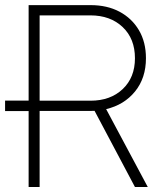

<svg xmlns="http://www.w3.org/2000/svg" viewBox="-32 -748 629 768"><path d="M82.5 0V-303.7H-11.7V-345.7H82.5V-727.5H330.6Q396.5 -727.5 446 -701.2Q495.6 -674.8 523.7 -627.2Q551.8 -579.6 551.8 -515.1Q551.8 -436 508.3 -382.3Q464.8 -328.6 392.6 -311.5L559.1 0H507.8L346.2 -304.7Q337.4 -304.2 328.1 -304.2H126.5V0ZM126.5 -345.2H330.1Q409.7 -345.2 458.7 -391.6Q507.8 -438 507.8 -515.1Q507.8 -593.3 458.5 -639.9Q409.2 -686.5 329.6 -686.5H126.5Z"/></svg>

Font: Inter Display ExtraLight
Style: Regular
Weight: 200
Designer: Rasmus Andersson
Foundry: rsms
Version: Version 4.000;git-a52131595